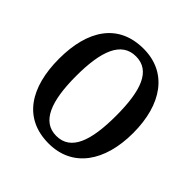

<svg xmlns="http://www.w3.org/2000/svg" viewBox="-190 -883 1051 1051"><g transform="rotate(45 335.5 -357.5)"><path d="M336 10C520 10 623 -137 623 -358C623 -580 520 -725 337 -725C142 -725 48 -580 48 -359C48 -137 142 10 336 10ZM336 -49C225 -49 181 -164 181 -358C181 -553 225 -666 337 -666C449 -666 490 -553 490 -358C490 -164 449 -49 336 -49Z"/></g></svg>

Font: Noto Serif Myanmar Condensed SemiBold
Style: Regular
Weight: 600
Width: 3
Designer: Ben Mitchell and the Monotype Design Team
Foundry: Monotype Imaging Inc.
Version: Version 2.106